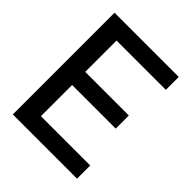

<svg xmlns="http://www.w3.org/2000/svg" viewBox="-208 -875 1001 1001"><g transform="rotate(45 292.5 -375.0)"><path d="M164.1 -654.8V-423.8H485.8V-327.1H164.1V-97.2H527.8V0H54.2V-750H527.8V-654.8Z"/></g></svg>

Font: Oakes Grotesk Medium
Style: Regular
Weight: 500
Designer: Samuel Oakes
Foundry: Samuel Oakes
Version: Version 1.000;PS 001.000;hotconv 1.0.88;makeotf.lib2.5.64775